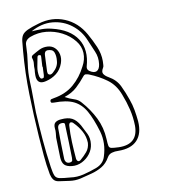

<svg xmlns="http://www.w3.org/2000/svg" viewBox="-95 -896 929 1050"><g transform="rotate(-10 370.0 -370.5)"><path d="M499 -543Q498 -530 498 -521Q498 -512 494 -506Q481 -485 489 -472.5Q497 -460 515 -450Q556 -427 574.5 -388.5Q593 -350 607 -309Q618 -279 623.5 -248Q629 -217 632 -185Q637 -116 602.5 -79.5Q568 -43 497 -44Q478 -45 461 -40Q444 -35 435 -19Q417 13 389.5 29Q362 45 331 53Q300 61 268 69Q237 76 207 71.5Q177 67 147 63Q128 60 119 47.5Q110 35 106 17Q96 -36 91.5 -89.5Q87 -143 83 -197Q75 -316 72 -434Q69 -552 79 -670Q82 -703 84 -724Q86 -745 94.5 -758.5Q103 -772 125 -782.5Q147 -793 189 -805Q266 -828 335 -799.5Q404 -771 444 -700Q465 -663 482 -623.5Q499 -584 499 -543ZM144 -770Q173 -772 200 -772Q227 -772 255 -765Q353 -742 393 -680Q433 -618 407 -528Q403 -512 417 -502Q441 -486 456.5 -493.5Q472 -501 476 -529Q481 -567 466.5 -600Q452 -633 438 -667Q416 -722 370 -757.5Q324 -793 264.5 -798.5Q205 -804 144 -770ZM215 54Q250 59 287.5 50Q325 41 362 27Q403 11 414 -27Q437 -98 418 -165Q396 -239 371 -283Q346 -327 306 -346.5Q266 -366 197 -365Q191 -365 185.5 -366Q180 -367 179 -374Q179 -384 186 -386Q193 -388 200 -389Q267 -400 311.5 -438Q356 -476 384 -532Q404 -568 402.5 -605Q401 -642 376 -673Q349 -707 308.5 -728Q268 -749 222 -753.5Q176 -758 131 -741Q101 -728 101 -701Q100 -651 92.5 -601Q85 -551 87 -501Q89 -458 89 -415.5Q89 -373 90 -330Q94 -253 100.5 -176Q107 -99 118 -22Q123 13 129.5 28Q136 43 155 47Q174 51 215 54ZM124 -562Q123 -579 125 -593.5Q127 -608 122 -623Q117 -635 129 -642Q149 -654 169 -664Q189 -674 214 -673Q238 -672 254 -657Q270 -642 275 -619Q280 -596 271 -570Q259 -536 233.5 -516Q208 -496 174 -488Q122 -475 122 -530Q122 -539 122.5 -547Q123 -555 124 -562ZM252 -587Q255 -615 247 -635Q242 -646 232.5 -649.5Q223 -653 212 -653Q201 -652 197 -645Q193 -638 193 -629Q192 -607 191 -585Q190 -563 189 -540Q189 -535 190 -529.5Q191 -524 197 -521Q204 -518 210 -521Q216 -524 220 -528Q250 -554 252 -587ZM170 -569H168Q169 -582 169.5 -595Q170 -608 171 -621Q171 -625 171 -629Q171 -633 166 -634Q160 -636 156 -633.5Q152 -631 151 -626Q146 -600 141 -573.5Q136 -547 142 -519Q144 -514 147 -509.5Q150 -505 157 -506Q165 -507 166 -512Q167 -517 168 -522Q169 -534 169 -545.5Q169 -557 170 -569ZM259 -385Q284 -371 307.5 -364Q331 -357 346 -339Q388 -292 415 -237.5Q442 -183 445 -119Q446 -92 448.5 -80.5Q451 -69 463 -66.5Q475 -64 503 -63Q611 -60 611 -164Q610 -211 599.5 -255Q589 -299 572 -342Q551 -399 508 -430.5Q465 -462 412 -483Q404 -486 395.5 -487Q387 -488 380 -479Q357 -450 329.5 -424.5Q302 -399 259 -385ZM175 -174Q176 -185 177.5 -198.5Q179 -212 177 -226Q175 -249 187 -258Q199 -267 218 -268Q256 -272 279.5 -260Q303 -248 321 -216Q335 -190 347.5 -164Q360 -138 356 -106Q353 -78 335 -54Q317 -30 290 -16.5Q263 -3 233 -6Q205 -9 192.5 -21.5Q180 -34 178 -62Q177 -89 176.5 -116.5Q176 -144 175 -174ZM241 -51Q240 -97 239 -138Q238 -179 236 -219Q235 -227 235.5 -237Q236 -247 221 -247Q195 -247 195 -221Q195 -138 198 -55Q198 -43 204.5 -34.5Q211 -26 225 -27Q240 -29 240 -38Q240 -47 241 -51ZM341 -116Q340 -151 324 -180.5Q308 -210 283 -235Q276 -243 267.5 -242.5Q259 -242 257 -227Q254 -181 256 -135Q258 -89 262 -42Q264 -30 271 -27Q278 -24 286 -31Q306 -48 322.5 -67.5Q339 -87 341 -116Z"/></g></svg>

Font: Rock 3D
Style: Regular
Weight: 400
Version: Version 1.000